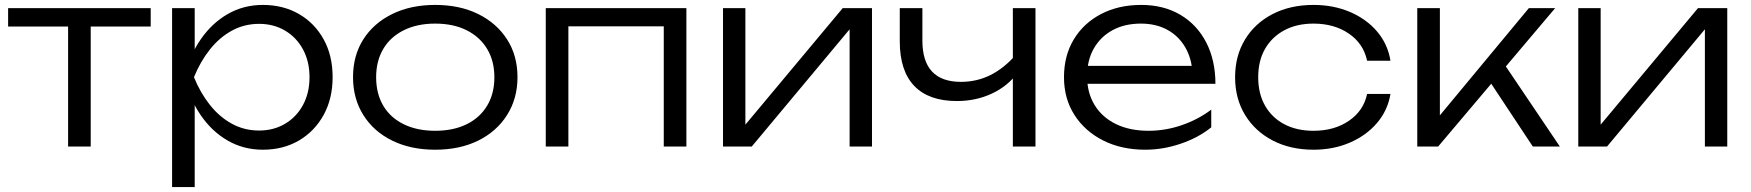

<svg xmlns="http://www.w3.org/2000/svg" viewBox="-20 -596 7121 781"><path d="M257 -532H349V0H257ZM13 -563H593V-488H13Z M680 -563H772V-350L767 -332V-241L772 -212V165H680ZM729 -282Q751 -370 796.5 -436Q842 -502 906.5 -539Q971 -576 1049 -576Q1132 -576 1196 -539Q1260 -502 1296.5 -436Q1333 -370 1333 -282Q1333 -195 1296.5 -128.5Q1260 -62 1196 -24.5Q1132 13 1049 13Q971 13 906.5 -24Q842 -61 796.5 -127.5Q751 -194 729 -282ZM1239 -282Q1239 -346 1212.5 -395Q1186 -444 1139.5 -471.5Q1093 -499 1034 -499Q974 -499 923.5 -471.5Q873 -444 834 -395Q795 -346 769 -282Q795 -218 834 -169Q873 -120 923.5 -92.5Q974 -65 1034 -65Q1093 -65 1139.5 -92.5Q1186 -120 1212.5 -169Q1239 -218 1239 -282Z M1750 13Q1651 13 1575.5 -24Q1500 -61 1458 -128Q1416 -195 1416 -282Q1416 -370 1458 -436Q1500 -502 1575.5 -539Q1651 -576 1750 -576Q1850 -576 1925 -539Q2000 -502 2042.5 -436Q2085 -370 2085 -282Q2085 -195 2042.5 -128Q2000 -61 1925 -24Q1850 13 1750 13ZM1750 -64Q1824 -64 1878 -90.5Q1932 -117 1961.5 -166Q1991 -215 1991 -282Q1991 -348 1961.5 -397Q1932 -446 1878 -473Q1824 -500 1750 -500Q1677 -500 1622.5 -473Q1568 -446 1539 -397Q1510 -348 1510 -282Q1510 -215 1539 -166Q1568 -117 1622.5 -90.5Q1677 -64 1750 -64Z M2772 -563V0H2680V-531L2722 -489H2249L2292 -531V0H2200V-563Z M2921 0V-563H3012V-42L2977 -47L3408 -563H3527V0H3436V-526L3472 -520L3038 0Z M3872 -185Q3758 -185 3699 -246.5Q3640 -308 3640 -428V-563H3732V-431Q3732 -263 3889 -263Q3953 -263 4008.5 -290.5Q4064 -318 4113 -374L4120 -301Q4080 -246 4015 -215.5Q3950 -185 3872 -185ZM4100 0V-563H4192V0Z M4639 13Q4542 13 4467.5 -24.5Q4393 -62 4350.5 -128.5Q4308 -195 4308 -282Q4308 -370 4348 -436Q4388 -502 4459 -539Q4530 -576 4622 -576Q4713 -576 4781 -536Q4849 -496 4886.5 -423.5Q4924 -351 4924 -255H4378V-328H4885L4831 -295Q4828 -358 4801 -404Q4774 -450 4728 -475Q4682 -500 4621 -500Q4555 -500 4506 -473.5Q4457 -447 4429.5 -399Q4402 -351 4402 -286Q4402 -218 4433 -168Q4464 -118 4520 -91Q4576 -64 4652 -64Q4721 -64 4787.5 -87Q4854 -110 4907 -150V-78Q4855 -36 4783 -11.5Q4711 13 4639 13Z M5636 -214Q5625 -147 5581.5 -96Q5538 -45 5471 -16Q5404 13 5323 13Q5229 13 5157 -24.5Q5085 -62 5044.5 -128.5Q5004 -195 5004 -282Q5004 -369 5044.5 -435.5Q5085 -502 5157 -539Q5229 -576 5323 -576Q5404 -576 5471 -547.5Q5538 -519 5581.5 -468Q5625 -417 5636 -349H5541Q5526 -419 5466.5 -459.5Q5407 -500 5323 -500Q5255 -500 5204.5 -473Q5154 -446 5126 -397.5Q5098 -349 5098 -282Q5098 -215 5126 -166Q5154 -117 5204.5 -90.5Q5255 -64 5323 -64Q5408 -64 5467.5 -105Q5527 -146 5541 -214Z M5745 0V-563H5837V-83L5809 -93L6199 -563H6306L5830 0ZM6215 0 6029 -281 6089 -350 6325 0Z M6400 0V-563H6491V-42L6456 -47L6887 -563H7006V0H6915V-526L6951 -520L6517 0Z"/></svg>

Font: Unbounded Light
Style: Regular
Weight: 300
Designer: Luke Prowse, Jean-Baptiste Morizot, Fátima Lázaro, Florian Runge
Foundry: NaN
Version: Version 1.700